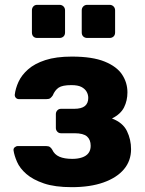

<svg xmlns="http://www.w3.org/2000/svg" viewBox="-20 -764 598 794"><path d="M277 10Q207 10 161.5 -5.5Q116 -21 89 -44.5Q62 -68 50.5 -94.5Q39 -121 36 -142Q35 -150 41 -155Q47 -160 54 -160H170Q181 -160 186.5 -156Q192 -152 196 -145Q205 -125 225.5 -116Q246 -107 279 -107Q302 -107 319.5 -113Q337 -119 346 -131Q355 -143 355 -161Q355 -186 340 -199.5Q325 -213 288 -213H232Q223 -213 217 -219.5Q211 -226 211 -235V-292Q211 -301 217 -307.5Q223 -314 232 -314H286Q317 -314 331 -325.5Q345 -337 345 -359Q345 -373 338 -385Q331 -397 316.5 -404.5Q302 -412 275 -412Q238 -412 222.5 -401.5Q207 -391 198 -369Q193 -362 188 -358Q183 -354 171 -354H59Q51 -354 46 -359Q41 -364 41 -372Q44 -398 56.5 -425.5Q69 -453 96 -477Q123 -501 167.5 -515.5Q212 -530 277 -530Q362 -530 412.5 -509.5Q463 -489 485 -455.5Q507 -422 507 -382Q507 -348 493 -320Q479 -292 443 -274Q488 -257 505 -222Q522 -187 522 -147Q522 -99 492.5 -64Q463 -29 408 -9.5Q353 10 277 10ZM341 -607Q331 -607 324.5 -613Q318 -619 318 -630V-721Q318 -731 324.5 -737.5Q331 -744 341 -744H433Q443 -744 449.5 -737.5Q456 -731 456 -721V-630Q456 -619 449.5 -613Q443 -607 433 -607ZM134 -607Q124 -607 118 -613Q112 -619 112 -630V-721Q112 -731 118 -737.5Q124 -744 134 -744H226Q236 -744 242.5 -737.5Q249 -731 249 -721V-630Q249 -619 242.5 -613Q236 -607 226 -607Z"/></svg>

Font: Rubik Light
Style: Bold
Weight: 700
Version: Version 2.104